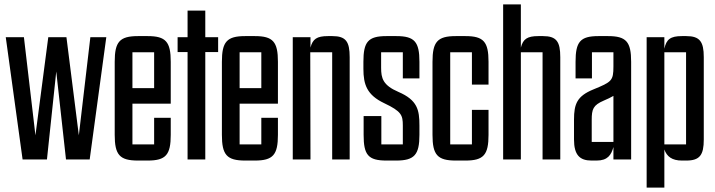

<svg xmlns="http://www.w3.org/2000/svg" viewBox="-20 -720 3229 867"><path d="M234 -397 278 0H385L460 -552H388L336 -109L280 -552H198L140 -109L88 -552H6L82 0H192Z M647 5C729 5 751 -21 751 -111V-188H676V-68H578V-252H751V-441C751 -531 729 -557 647 -557H603C520 -557 498 -531 498 -441V-111C498 -21 520 5 603 5ZM578 -484H676V-322H578Z M782 -485H827V0H907V-485H965V-552H907V-672H827V-552H782Z M1131 5C1213 5 1235 -21 1235 -111V-188H1160V-68H1062V-252H1235V-441C1235 -531 1213 -557 1131 -557H1087C1004 -557 982 -531 982 -441V-111C982 -21 1004 5 1087 5ZM1062 -484H1160V-322H1062Z M1461 -557C1411 -557 1392 -544 1382 -505V-552H1302V0H1382L1381 -484H1480V0H1559V-462C1559 -532 1542 -557 1481 -557Z M1769 5C1851 5 1874 -21 1874 -111V-153C1874 -224 1865 -268 1779 -305C1709 -335 1701 -367 1701 -414V-484H1799V-366H1874V-441C1874 -531 1852 -557 1770 -557H1725C1642 -557 1621 -531 1621 -441V-409C1621 -338 1637 -291 1715 -254C1793 -217 1799 -200 1799 -153V-68H1702V-196H1622V-111C1622 -21 1642 5 1725 5Z M2082 5C2164 5 2186 -21 2186 -111V-224H2111V-68H2013V-484H2111V-338H2186V-441C2186 -531 2164 -557 2082 -557H2038C1955 -557 1933 -531 1933 -441V-111C1933 -21 1955 5 2038 5Z M2510 -462C2510 -532 2493 -557 2432 -557H2411C2361 -557 2342 -544 2332 -505V-700H2252V0H2332V-484H2430V0H2510Z M2572 -90C2572 -20 2598 5 2651 5H2674C2724 5 2740 -20 2750 -56V0H2830V-441C2830 -531 2808 -557 2726 -557H2682C2600 -557 2579 -531 2579 -441V-366H2653V-484H2750V-420C2750 -355 2742 -350 2659 -316C2586 -286 2572 -251 2572 -180ZM2750 -79H2652V-178C2652 -227 2658 -245 2707 -266C2724 -273 2738 -280 2750 -287Z M2980 127V-45C2991 -13 3015 5 3059 5H3079C3140 5 3158 -20 3158 -90V-462C3158 -532 3140 -557 3079 -557H3059C3007 -557 2989 -542 2980 -500V-552H2900V127ZM2980 -484H3078V-68H2980Z"/></svg>

Font: Queering
Style: Regular
Weight: 400
Designer: Adam Naccarato
Foundry: adamnac
Version: Version 2.000;hotconv 1.0.109;makeotfexe 2.5.65596